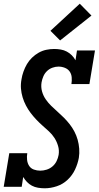

<svg xmlns="http://www.w3.org/2000/svg" viewBox="-24 -1007 532 1035"><path d="M217 8Q199 8 181 5Q163 2 148 -6Q133 -14 121.5 -26Q110 -38 101 -53L93 0H-4L26 -181H123Q120 -163 122 -145Q124 -127 133 -113Q142 -99 158.5 -93Q175 -87 193 -87Q210 -87 227.5 -92.5Q245 -98 259 -110Q273 -122 281 -138.5Q289 -155 292 -172Q296 -197 289 -220.5Q282 -244 269.5 -263.5Q257 -283 239.5 -299Q222 -315 204.5 -330.5Q187 -346 171 -363Q155 -380 141 -398.5Q127 -417 116 -438Q105 -459 98 -482Q91 -505 89 -529.5Q87 -554 92 -580Q95 -600 102.5 -621Q110 -642 121 -661Q132 -680 148.5 -696Q165 -712 184.5 -723Q204 -734 225.5 -738.5Q247 -743 268 -743Q286 -743 303.5 -740Q321 -737 336 -729Q351 -721 363 -709Q375 -697 383 -682L391 -735H488L458 -554H361Q364 -572 362.5 -590Q361 -608 351.5 -621.5Q342 -635 325.5 -641.5Q309 -648 291 -648Q275 -648 258.5 -642Q242 -636 229.5 -624Q217 -612 210 -596Q203 -580 200 -563Q196 -538 202.5 -514.5Q209 -491 222.5 -471.5Q236 -452 252.5 -436Q269 -420 286.5 -404.5Q304 -389 320.5 -372.5Q337 -356 351.5 -337.5Q366 -319 377 -298Q388 -277 394.5 -254Q401 -231 403 -206Q405 -181 401 -156Q395 -124 380.5 -93Q366 -62 340.5 -38Q315 -14 282 -3Q249 8 217 8ZM300 -789 248 -841 406 -987 469 -923Z"/></svg>

Font: Iosevka QP
Style: Bold Italic
Weight: 700
Italic angle: -9°
Designer: Belleve Invis
Foundry: Belleve Invis
Version: Version 20.0.0; ttfautohint (v1.8.4)